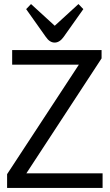

<svg xmlns="http://www.w3.org/2000/svg" viewBox="-20 -927 541 947"><path d="M486 0H15V-68L369 -608H40V-680H481V-639L110 -72H486ZM294 -745Q274 -717 249.5 -717Q225 -717 206 -745L109 -882L133 -907L250 -800L367 -907L391 -882Z"/></svg>

Font: Imprima
Style: Regular
Weight: 400
Version: Version 1.001